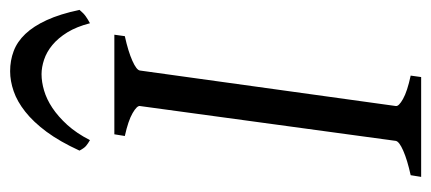

<svg xmlns="http://www.w3.org/2000/svg" viewBox="-260 -604 864 385"><g transform="rotate(-90 172.5 -412.0)"><path d="M292 -594.2Q261.2 -587.4 242.7 -579.1Q224.1 -570.8 223.1 -564L151.9 -50.8Q150.9 -44.9 166 -36.4Q181.2 -27.8 212.9 -21L210 0H9.8L13.2 -21Q43.9 -27.8 62.3 -35.9Q80.6 -43.9 82 -50.8L151.9 -564Q152.8 -569.8 137.7 -578.6Q122.6 -587.4 91.8 -594.2L95.2 -615.2H294.9ZM62.5 -685.1Q80.6 -724.6 100.3 -751.2Q120.1 -777.8 140.6 -793.9Q161.1 -810.1 181.6 -817.1Q202.1 -824.2 221.7 -824.2Q243.2 -824.2 262 -817.1Q280.8 -810.1 296.4 -793.7Q312 -777.3 324.2 -750.7Q336.4 -724.1 344.7 -685.1Q337.9 -676.8 331.5 -672.4Q325.2 -668 317.9 -664.1Q311 -690.9 299.6 -709.5Q288.1 -728 274.2 -739.5Q260.3 -751 244.9 -756.1Q229.5 -761.2 215.8 -761.2Q200.2 -761.2 182.9 -756.1Q165.5 -751 148.2 -739.5Q130.9 -728 114 -709.5Q97.2 -690.9 83.5 -664.1Q76.7 -668 72 -671.9Q67.4 -675.8 62.5 -685.1Z"/></g></svg>

Font: Gentium
Style: Italic
Weight: 400
Italic angle: -7°
Designer: J. Victor Gaultney
Version: Version 1.02; 2005; OFL release